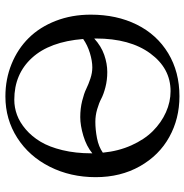

<svg xmlns="http://www.w3.org/2000/svg" viewBox="-6 -692 710 739"><g transform="rotate(-90 349.5 -323.0)"><path d="M334.5 -623.5Q304.7 -623.5 276.1 -613Q247.6 -602.5 220.5 -579.3Q193.4 -556.2 173.1 -522.5Q152.8 -488.8 140.6 -438.2Q128.4 -387.7 128.4 -327.1Q128.4 -325.2 128.4 -323.2Q155.8 -345.7 195.8 -357.7Q235.8 -369.6 267.6 -369.6Q300.8 -369.6 330.1 -362.3Q359.4 -355 376.7 -346.4Q394 -337.9 416 -330.6Q438 -323.2 459 -323.2Q483.9 -323.2 514.4 -332.5Q544.9 -341.8 568.4 -358.4Q558.1 -487.3 495.8 -555.4Q433.6 -623.5 334.5 -623.5ZM662.1 -329.1Q662.1 -229.5 623.8 -152.1Q585.4 -74.7 513.7 -31.2Q441.9 12.2 348.1 12.2Q261.7 12.2 191.2 -26.9Q120.6 -65.9 78.6 -140.1Q36.6 -214.4 36.6 -310.1Q36.6 -407.2 76.7 -486.8Q116.7 -566.4 188 -612.1Q259.3 -657.7 347.2 -657.7Q414.1 -657.7 472.2 -634Q530.3 -610.4 572.3 -567.9Q614.3 -525.4 638.2 -463.9Q662.1 -402.3 662.1 -329.1ZM570.3 -315.9Q541 -289.1 507.3 -277.3Q473.6 -265.6 441.4 -265.6Q410.2 -265.6 382.8 -272.7Q355.5 -279.8 338.9 -288.6Q322.3 -297.4 298.3 -304.4Q274.4 -311.5 249.5 -311.5Q219.7 -311.5 186.8 -305.2Q153.8 -298.8 130.9 -282.7Q136.7 -222.7 159.2 -172.6Q181.6 -122.6 214.1 -90.1Q246.6 -57.6 286.4 -39.8Q326.2 -22 367.7 -22Q455.6 -22 512.9 -100.1Q570.3 -178.2 570.3 -309.6Q570.3 -312.5 570.3 -315.9Z"/></g></svg>

Font: Libertinage
Style: l
Weight: 400
Designer: OSP
Foundry: OSP
Version: Version 1.0; 2008; OFL relea